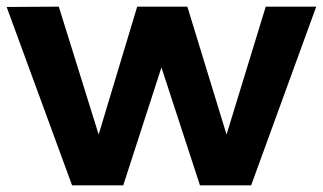

<svg xmlns="http://www.w3.org/2000/svg" viewBox="-23 -558 972 578"><path d="M-3 -537 154 -538 274 -153 390 -538H541L659 -153L777 -538H929L733 0H579L463 -355L348 0H194Z"/></svg>

Font: Gontserrat SemiBold
Style: Regular
Weight: 600
Designer: Julieta Ulanovsky
Foundry: Julieta Ulanovsky
Version: Version 6.001